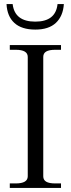

<svg xmlns="http://www.w3.org/2000/svg" viewBox="-20 -921 347 941"><path d="M12 -901H42Q52 -815 153 -815Q253 -815 262 -901H293Q289 -842 254 -809Q219 -776 153 -776Q86 -776 50.5 -808.5Q15 -841 12 -901ZM28 -22H57Q116 -22 116 -57V-642Q116 -677 57 -677H28V-700H279V-677H251Q221 -677 206.5 -668.5Q192 -660 192 -642V-57Q192 -39 206.5 -30.5Q221 -22 251 -22H279V0H28Z"/></svg>

Font: Taviraj Light
Style: Regular
Weight: 300
Designer: Katatrad Team
Foundry: CadsonDemak
Version: Version 1.001